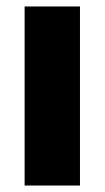

<svg xmlns="http://www.w3.org/2000/svg" viewBox="-20 -573 323 593"><path d="M227 0H56V-553H227Z"/></svg>

Font: Noto Sans Thai Cond Blk
Style: Regular
Weight: 900
Width: 3
Designer: Monotype Design Team
Foundry: Monotype Imaging Inc.
Version: Version 2.002; ttfautohint (v1.8.4.7-5d5b)